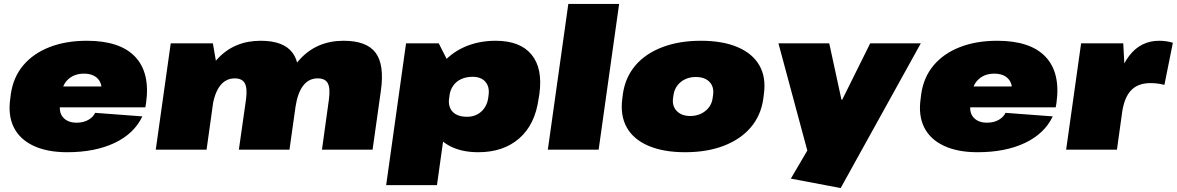

<svg xmlns="http://www.w3.org/2000/svg" viewBox="-20 -760 5976 975"><path d="M321 13Q220 13 150.5 -19.5Q81 -52 50.5 -112.5Q20 -173 32 -258L35 -282Q47 -367 97.5 -427.5Q148 -488 231 -520.5Q314 -553 421 -553Q589 -553 666 -472Q743 -391 722 -238L718 -215H237L252 -321H531L493 -281L495 -294Q500 -336 476 -361Q452 -386 406 -386Q361 -386 330.5 -361Q300 -336 294 -294L285 -228Q279 -186 302.5 -161.5Q326 -137 369 -137Q404 -137 429 -151.5Q454 -166 463 -187L703 -169Q661 -81 561.5 -34Q462 13 321 13Z M1650 -253Q1658 -311 1645 -336.5Q1632 -362 1593 -362Q1548 -362 1519.5 -325Q1491 -288 1480 -214L1383 -114L1394 -190Q1417 -365 1503 -459Q1589 -553 1725 -553Q1842 -553 1887.5 -492Q1933 -431 1914 -298L1872 0H1615ZM847 -540H1061L1085 -401L1029 0H771ZM1229 -253Q1237 -311 1223.5 -336.5Q1210 -362 1172 -362Q1127 -362 1098 -325Q1069 -288 1058 -214L962 -114L973 -190Q999 -368 1084 -460.5Q1169 -553 1304 -553Q1420 -553 1465.5 -492Q1511 -431 1492 -298L1450 0H1193Z M2409 13Q2321 13 2260.5 -20.5Q2200 -54 2172.5 -114.5Q2145 -175 2156 -257L2160 -284Q2172 -366 2217.5 -426.5Q2263 -487 2335.5 -520Q2408 -553 2497 -553Q2621 -553 2679 -483Q2737 -413 2719 -282L2715 -258Q2697 -127 2616.5 -57Q2536 13 2409 13ZM2042 -540H2208L2280 -398L2199 180H1941ZM2352 -167Q2394 -167 2423 -192.5Q2452 -218 2459 -261L2461 -276Q2467 -319 2445 -344.5Q2423 -370 2380 -370Q2348 -370 2322.5 -358.5Q2297 -347 2281.5 -325Q2266 -303 2262 -273L2261 -265Q2254 -219 2278 -193Q2302 -167 2352 -167Z M3124 -740 3020 0H2762L2866 -740Z M3459 13Q3349 13 3273 -19.5Q3197 -52 3163 -112.5Q3129 -173 3140 -258L3143 -282Q3155 -367 3206.5 -427.5Q3258 -488 3343.5 -520.5Q3429 -553 3539 -553Q3650 -553 3726 -520.5Q3802 -488 3836.5 -427.5Q3871 -367 3859 -282L3856 -258Q3844 -173 3792 -112.5Q3740 -52 3655 -19.5Q3570 13 3459 13ZM3485 -171Q3530 -171 3562 -196.5Q3594 -222 3599 -263L3601 -277Q3607 -319 3583 -344Q3559 -369 3513 -369Q3483 -369 3459 -357.5Q3435 -346 3419.5 -325.5Q3404 -305 3400 -277L3398 -263Q3392 -222 3416.5 -196.5Q3441 -171 3485 -171Z M3996 147 4131 -83 4090 43 3933 -540H4191L4253 -254H4257L4399 -540H4656L4249 195Z M4944 13Q4843 13 4773.5 -19.5Q4704 -52 4673.5 -112.5Q4643 -173 4655 -258L4658 -282Q4670 -367 4720.5 -427.5Q4771 -488 4854 -520.5Q4937 -553 5044 -553Q5212 -553 5289 -472Q5366 -391 5345 -238L5341 -215H4860L4875 -321H5154L5116 -281L5118 -294Q5123 -336 5099 -361Q5075 -386 5029 -386Q4984 -386 4953.5 -361Q4923 -336 4917 -294L4908 -228Q4902 -186 4925.5 -161.5Q4949 -137 4992 -137Q5027 -137 5052 -151.5Q5077 -166 5086 -187L5326 -169Q5284 -81 5184.5 -34Q5085 13 4944 13Z M5470 -540H5684L5696 -317L5652 0H5394ZM5635 -251Q5656 -401 5714.5 -477Q5773 -553 5867 -553Q5884 -553 5901.5 -550.5Q5919 -548 5936 -543L5893 -329Q5858 -338 5822 -338Q5759 -338 5724 -301.5Q5689 -265 5678 -188Z"/></svg>

Font: Pathway Extreme 28pt Black
Style: Italic
Weight: 900
Italic angle: -8°
Designer: Eduardo Rodriguez Tunni
Foundry: Eduardo Rodriguez Tunni
Version: Version 1.001;gftools[0.9.26]